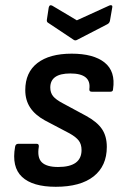

<svg xmlns="http://www.w3.org/2000/svg" viewBox="-20 -706 476 737"><path d="M194 11Q105 11 64.5 -27Q24 -65 38 -143Q40 -154 50 -154H121Q130 -154 129 -143Q122 -101 140.5 -83Q159 -65 203 -65Q293 -65 293 -130Q293 -152 282.5 -166Q272 -180 247 -194L152 -244Q114 -265 95.5 -293.5Q77 -322 77 -360Q77 -428 123.5 -464Q170 -500 255 -500Q339 -500 381.5 -466Q424 -432 414 -364Q414 -354 404 -354H332Q322 -354 323 -364Q331 -424 250 -424Q173 -424 173 -370Q173 -350 184 -336.5Q195 -323 222 -309L311 -261Q353 -238 371.5 -210.5Q390 -183 390 -142Q390 -69 339.5 -29Q289 11 194 11ZM400 -685Q405 -687 408.5 -685.5Q412 -684 411 -678L402 -626Q400 -617 392 -613L276 -553Q269 -549 263 -553L167 -617Q163 -619 161 -622Q159 -625 160 -631L167 -677Q170 -690 181 -684L275 -628Z"/></svg>

Font: Sofia Sans Semi Condensed SemiBold
Style: Italic
Weight: 600
Italic angle: -9°
Version: Version 4.100